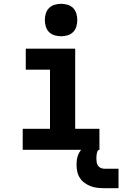

<svg xmlns="http://www.w3.org/2000/svg" viewBox="-20 -785 641 1006"><path d="M99 0V-110H242V-420H115V-530H374V-110H501V0ZM300 -595Q283 -595 266 -600Q249 -605 237 -617Q225 -629 220 -646Q215 -663 215 -680Q215 -697 220 -714Q225 -731 237 -743Q249 -755 266 -760Q283 -765 300 -765Q317 -765 334 -760Q351 -755 363 -743Q375 -731 380 -714Q385 -697 385 -680Q385 -663 380 -646Q375 -629 363 -617Q351 -605 334 -600Q317 -595 300 -595ZM526 201Q508 201 490 199Q472 197 455 190.5Q438 184 423.5 173.5Q409 163 399 148Q389 133 385 115Q381 97 381 79Q381 63 383.5 47.5Q386 32 393.5 17.5Q401 3 412.5 -8.5Q424 -20 438.5 -27Q453 -34 469 -37Q485 -40 501 -40V0Q494 0 491 7Q488 14 487 20.5Q486 27 485.5 33.5Q485 40 485 47Q485 56 486.5 65.5Q488 75 493.5 83Q499 91 508 95Q517 99 526 99H601V201Z"/></svg>

Font: Iosevka Curly XBdEx
Style: Regular
Weight: 800
Width: 7
Monospace: yes
Designer: Belleve Invis
Foundry: Belleve Invis
Version: Version 11.1.0; ttfautohint (v1.8.3)